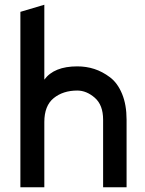

<svg xmlns="http://www.w3.org/2000/svg" viewBox="-20 -790 610 810"><path d="M306 -510Q344 -510 378 -499Q412 -488 444 -464Q476 -440 495 -394Q514 -348 514 -285V0H415V-285Q415 -347 380 -377.5Q345 -408 306 -408Q246 -408 206.5 -376Q167 -344 167 -275V0H66V-740L167 -770V-454Q208 -510 306 -510Z"/></svg>

Font: Simpel Medium
Style: Regular
Weight: 500
Designer: Janko Jovanovic
Version: Version 1.048;PS 001.048;hotconv 1.0.88;makeotf.lib2.5.64775